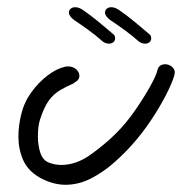

<svg xmlns="http://www.w3.org/2000/svg" viewBox="-20 -539 504 532"><path d="M161 -27Q144 -27 126 -32Q108 -37 90 -47Q57 -66 44 -96Q31 -126 31 -160Q31 -176 33 -191.5Q35 -207 39 -223Q47 -256 67 -283.5Q87 -311 112 -330Q137 -349 160 -354Q163 -355 168 -355Q182 -355 191 -347Q200 -339 200 -329Q200 -317 186 -310V-309Q163 -299 145.5 -288.5Q128 -278 115 -260Q102 -242 91 -208Q85 -190 85 -160Q85 -137 91.5 -116.5Q98 -96 114 -89Q131 -82 150 -82Q191 -82 231 -110.5Q271 -139 302 -170Q330 -198 354.5 -233.5Q379 -269 396 -299.5Q413 -330 416 -344Q420 -361 438 -361Q449 -361 458 -352.5Q467 -344 463 -330Q457 -309 439.5 -275Q422 -241 397.5 -204.5Q373 -168 346 -138Q324 -113 295 -87.5Q266 -62 232 -44.5Q198 -27 161 -27ZM299 -433Q299 -426 294 -422Q289 -418 282 -418Q270 -418 260 -428Q248 -439 225.5 -455.5Q203 -472 186 -483Q171 -494 171 -504Q171 -511 176 -515Q181 -519 188 -519Q195 -519 200.5 -516.5Q206 -514 209 -512Q232 -496 255 -477Q278 -458 293 -445Q299 -441 299 -433ZM399 -433Q399 -426 394 -422Q389 -418 382 -418Q370 -418 360 -428Q348 -439 325.5 -455.5Q303 -472 286 -483Q271 -494 271 -504Q271 -511 276 -515Q281 -519 288 -519Q295 -519 300.5 -516.5Q306 -514 309 -512Q332 -496 355 -477Q378 -458 393 -445Q399 -441 399 -433Z"/></svg>

Font: Grape Nuts
Style: Regular
Weight: 400
Designer: Robert E. Leuschke
Foundry: Robert E. Leuschke
Version: Version 1.010; ttfautohint (v1.8.3)